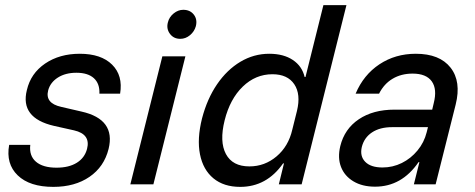

<svg xmlns="http://www.w3.org/2000/svg" viewBox="-20 -720 1857 750"><path d="M188.3 10Q95.8 10 49.2 -35Q2.5 -80 15.8 -154.2H98.3Q93.3 -111.7 120.4 -88.3Q147.5 -65 200.8 -65Q249.2 -65 280 -84.2Q310.8 -103.3 320 -138.3Q335 -195.8 269.2 -210.8L190.8 -228.3Q57.5 -259.2 85 -368.3Q100 -433.3 156.2 -471.7Q212.5 -510 291.7 -510Q375 -510 417.9 -467.5Q460.8 -425 449.2 -354.2H368.3Q370 -393.3 346.7 -414.6Q323.3 -435.8 278.3 -435.8Q235.8 -435.8 206.2 -417.1Q176.7 -398.3 168.3 -367.5Q155 -316.7 219.2 -302.5L298.3 -284.2Q432.5 -254.2 404.2 -138.3Q386.7 -68.3 329.6 -29.2Q272.5 10 188.3 10Z M489.2 0 614.2 -500H704.2L579.2 0ZM684.2 -568.3Q658.3 -568.3 643.8 -587.9Q629.2 -607.5 635.8 -632.5Q640.8 -653.3 658.3 -667.5Q675.8 -681.7 695.8 -681.7Q722.5 -681.7 737.1 -662.9Q751.7 -644.2 745 -617.5Q739.2 -596.7 722.1 -582.5Q705 -568.3 684.2 -568.3Z M918.3 10Q854.2 10 813.8 -23.3Q773.3 -56.7 761.2 -117.1Q749.2 -177.5 769.2 -257.5Q789.2 -334.2 827.9 -390.8Q866.7 -447.5 919.2 -478.8Q971.7 -510 1031.7 -510Q1087.5 -510 1123.8 -485.8Q1160 -461.7 1170 -419.2H1173.3L1243.3 -700H1333.3L1158.3 0H1069.2L1089.2 -81.7H1085.8Q1021.7 10 918.3 10ZM954.2 -70Q1014.2 -70 1060.4 -109.2Q1106.7 -148.3 1121.7 -213.3L1140 -286.7Q1155.8 -351.7 1129.6 -390.8Q1103.3 -430 1044.2 -430Q978.3 -430 928.3 -381.7Q878.3 -333.3 857.5 -250Q836.7 -166.7 862.5 -118.3Q888.3 -70 954.2 -70Z M1445 9.2Q1395 9.2 1360.4 -11.7Q1325.8 -32.5 1312.1 -67.9Q1298.3 -103.3 1309.2 -149.2Q1325.8 -216.7 1381.7 -254.2Q1437.5 -291.7 1520.8 -291.7H1668.3L1674.2 -316.7Q1688.3 -371.7 1666.7 -402.1Q1645 -432.5 1591.7 -432.5Q1547.5 -432.5 1513.8 -412.5Q1480 -392.5 1460.8 -354.2H1369.2Q1400 -427.5 1462.1 -468.8Q1524.2 -510 1604.2 -510Q1697.5 -510 1740 -455.8Q1782.5 -401.7 1760 -311.7L1681.7 0H1596.7L1618.3 -86.7H1615Q1549.2 9.2 1445 9.2ZM1474.2 -65.8Q1514.2 -65.8 1549.6 -83.3Q1585 -100.8 1610.8 -132.1Q1636.7 -163.3 1646.7 -203.3L1651.7 -223.3H1511.7Q1464.2 -223.3 1433.3 -202.9Q1402.5 -182.5 1393.3 -145.8Q1385 -110 1406.7 -87.9Q1428.3 -65.8 1474.2 -65.8Z"/></svg>

Font: Funnel Sans
Style: Italic
Weight: 400
Italic angle: -14.036°
Version: Version 1.000; Beta; Release 5; Build 24; ttfautohint (v1.8.